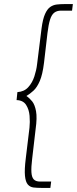

<svg xmlns="http://www.w3.org/2000/svg" viewBox="-20 -769 376 938"><path d="M278 -717Q258 -717 245 -707Q232 -697 224.5 -673Q217 -649 212 -608L195 -462Q188 -405 174.5 -373.5Q161 -342 143.5 -326Q126 -310 109 -300Q124 -290 137 -274Q150 -258 156 -226Q162 -194 154 -138L137 8Q132 48 133.5 72.5Q135 97 145 107.5Q155 118 176 118H230L226 149H182Q161 149 144 147Q127 145 116 132.5Q105 120 102 90Q99 60 106 4L124 -145Q127 -172 124.5 -203Q122 -234 107.5 -256.5Q93 -279 61 -280L65 -319Q98 -321 118 -343Q138 -365 148 -396Q158 -427 161 -454L183 -630Q189 -676 200 -700.5Q211 -725 225.5 -735Q240 -745 257.5 -747Q275 -749 293 -749H336L332 -717Z"/></svg>

Font: Josefin Sans Thin ExtraLight
Style: Italic
Weight: 250
Italic angle: -7°
Version: Version 2.000